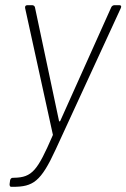

<svg xmlns="http://www.w3.org/2000/svg" viewBox="-20 -522 488 742"><path d="M23 200H30C108 200 138 180 195 56L447 -491C450 -498 448 -502 441 -502H422C418 -502 412 -499 410 -494L213 -55C212 -52 208 -52 208 -55L115 -494C114 -499 109 -502 104 -502H86C79 -502 76 -498 77 -491L184 -3C185 -2 184 1 183 3C125 136 105 164 34 165H30C24 165 20 169 19 175L17 190C17 196 19 200 23 200Z"/></svg>

Font: Barlow ExtraLight
Style: Italic
Weight: 275
Italic angle: -7°
Designer: Jeremy Tribby
Foundry: Tribby Type
Version: Version 1.422;hotconv 1.0.109;makeotfexe 2.5.65596